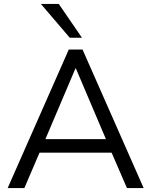

<svg xmlns="http://www.w3.org/2000/svg" viewBox="-20 -957 769 977"><path d="M19 0 330 -705H400L711 0H626L548 -180H181L104 0ZM364 -609 211 -249H519L366 -609ZM335 -765 188 -937H279L397 -765Z"/></svg>

Font: Nunito Sans
Style: Regular
Weight: 400
Designer: Vernon Adams
Foundry: Vernon Adams
Version: Version 3.101; ttfautohint (v1.8.4.7-5d5b);gftools[0.9.27]